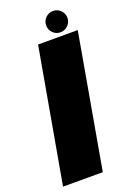

<svg xmlns="http://www.w3.org/2000/svg" viewBox="-174 -856 626 912"><g transform="rotate(-20 139.0 -400.0)"><path d="M-21 0H180L299 -675H98.5ZM219 -693Q241.5 -693 257.2 -709Q273 -725 273 -747Q273 -769 257.2 -784.8Q241.5 -800.5 219.5 -800.5Q197 -800.5 181.2 -784.8Q165.5 -769 165.5 -747Q165.5 -724.5 181 -708.8Q196.5 -693 219 -693Z"/></g></svg>

Font: Anybody Condensed Black
Style: Italic
Weight: 900
Width: 3
Italic angle: -10°
Version: Version 1.113;gftools[0.9.25]